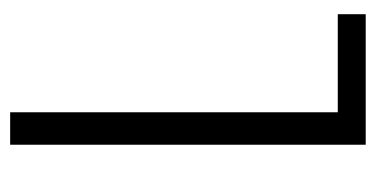

<svg xmlns="http://www.w3.org/2000/svg" viewBox="-201 -539 740 378"><g transform="rotate(-90 169.0 -350.0)"><path d="M123 -55H330V0H73V-700H137V-11Z"/></g></svg>

Font: Pathway Extreme Condensed ExtraLight
Style: Regular
Weight: 250
Width: 3
Version: Version 1.001;gftools[0.9.26]